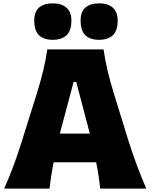

<svg xmlns="http://www.w3.org/2000/svg" viewBox="-20 -1108 890 1128"><path d="M4.4 0Q34.2 -65.4 60.8 -138.2Q87.4 -210.9 107.9 -276.9L195.8 -557.1Q219.7 -633.8 234.4 -695.1Q249 -756.3 257.8 -817.9H588.4Q597.7 -753.4 612.1 -692.6Q626.5 -631.8 649.4 -557.1L736.3 -275.9Q757.8 -208 784.4 -136.7Q811 -65.4 839.4 0H568.4Q564.9 -38.1 558.8 -77.4Q552.7 -116.7 544.9 -154.8H294.9Q279.3 -75.7 271 0ZM507.8 -323.2 427.7 -627H412.6L331.5 -323.2ZM561.5 -874Q510.3 -874 481.9 -900.6Q453.6 -927.2 453.6 -988.3Q453.6 -1039.6 482.4 -1064Q511.2 -1088.4 563 -1088.4Q614.7 -1088.4 643.1 -1062.7Q671.4 -1037.1 671.4 -987.8Q671.4 -927.2 642.6 -900.6Q613.8 -874 561.5 -874ZM289.6 -874Q238.3 -874 209.7 -900.6Q181.2 -927.2 181.2 -988.3Q181.2 -1039.6 210 -1064Q238.8 -1088.4 291 -1088.4Q342.3 -1088.4 370.8 -1062.7Q399.4 -1037.1 399.4 -987.8Q399.4 -927.2 370.6 -900.6Q341.8 -874 289.6 -874Z"/></svg>

Font: Pinar-DS1-FD ExtraBold
Style: Regular
Weight: 800
Designer: Amin Abedi
Version: Version 2.000